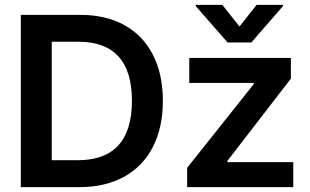

<svg xmlns="http://www.w3.org/2000/svg" viewBox="-20 -768 1271 788"><path d="M65.4 0V-707H309.6Q414.6 -707 490.7 -664.8Q566.9 -622.6 607.7 -543Q648.4 -463.4 648.4 -354.5Q648.4 -244.6 607.4 -164.8Q566.4 -85 489.3 -42.5Q412.1 0 305.7 0ZM298.8 -110.4Q409.7 -110.4 465.6 -171.4Q521.5 -232.4 521.5 -354.5Q521.5 -475.6 466.3 -536.1Q411.1 -596.7 302.7 -596.7H192.4V-110.4ZM748 -79.1 1021.5 -422.9V-427.7H756.8V-530.3H1173.8V-445.3L913.1 -107.4V-102.5H1183.6V0H748ZM962.9 -659.2 1033.2 -748H1141.6V-743.2L1011.7 -593.8H914.1L783.2 -743.2V-748H892.6Z"/></svg>

Font: Pretendard GOV SemiBold
Style: Regular
Weight: 600
Designer: Base glyphs from Inter by Rasmus Andersson; Hangeul glyphs from Noto Sans CJK(Source Han Sans) by Jang Soo-young and Kan
Foundry: Kil Hyung-jin
Version: Version 1.309